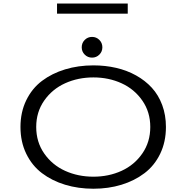

<svg xmlns="http://www.w3.org/2000/svg" viewBox="-20 -1086 1090 1116"><path d="M311.5 -1065.5H722.5V-1006.5H311.5ZM455 -811Q455 -836.5 472.5 -854Q490 -871.5 515 -871.5Q540 -871.5 557.5 -854Q575 -836.5 575 -811Q575 -786 557.5 -768.5Q540 -751 515 -751Q490 -751 472.5 -768.5Q455 -786 455 -811ZM523 11Q435 11 358.5 -12.2Q282 -35.5 224 -79.5Q166 -123.5 132.5 -192.5Q99 -261.5 99 -348Q99 -434 132.5 -503Q166 -572 224 -615.8Q282 -659.5 358.5 -682.8Q435 -706 523 -706Q592.5 -706 655.2 -691.5Q718 -677 771 -647.5Q824 -618 862.5 -576Q901 -534 922.8 -475.5Q944.5 -417 944.5 -348Q944.5 -261.5 911.2 -192.5Q878 -123.5 820 -79.5Q762 -35.5 686.2 -12.2Q610.5 11 523 11ZM523 -59Q612 -59 686.5 -93Q761 -127 807.2 -193.8Q853.5 -260.5 853.5 -348Q853.5 -435 807.2 -501.5Q761 -568 686.5 -602Q612 -636 523 -636Q433.5 -636 358.5 -602Q283.5 -568 237 -501.5Q190.5 -435 190.5 -348Q190.5 -260.5 237 -193.8Q283.5 -127 358.5 -93Q433.5 -59 523 -59Z"/></svg>

Font: League Mono Extended Light
Style: Regular
Weight: 300
Width: 9
Designer: Tyler Finck
Foundry: The League of Moveable Type / Tyler Finck
Version: Version 2.210